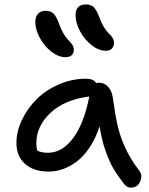

<svg xmlns="http://www.w3.org/2000/svg" viewBox="-20 -834 673 866"><path d="M457 -605Q425.3 -605 393.1 -630.4Q360.8 -655.8 340.8 -693.4Q320.8 -731 320.8 -765.1Q320.8 -814 367.2 -814Q389.6 -814 402.3 -802.2Q415 -790.5 428.2 -755.9Q437.5 -729.5 450 -710Q462.4 -690.4 471.7 -682.1Q481 -673.8 487.5 -663.6Q494.1 -653.3 494.1 -641.1Q494.1 -624.5 484.4 -614.7Q474.6 -605 457 -605ZM274.9 -576.2Q243.7 -576.2 211.4 -601.3Q179.2 -626.5 159.2 -663.8Q139.2 -701.2 139.2 -734.9Q139.2 -758.3 151.1 -771.7Q163.1 -785.2 187 -785.2Q208.5 -785.2 221.2 -772.9Q233.9 -760.7 247.1 -725.1Q254.9 -703.1 264.6 -686Q274.4 -668.9 282.5 -659.9Q290.5 -650.9 297.6 -643.1Q304.7 -635.3 308.8 -627.7Q313 -620.1 313 -610.8Q313 -576.2 274.9 -576.2ZM199.2 -60.1Q131.8 -60.1 93 -94.7Q54.2 -129.4 54.2 -189Q54.2 -241.2 79.1 -293.5Q104 -345.7 145.3 -386.7Q186.5 -427.7 245.6 -453.4Q304.7 -479 368.2 -479Q401.9 -479 414.1 -459Q418 -460.9 426.8 -460.9Q450.7 -460.9 467.5 -442.6Q484.4 -424.3 488.8 -394Q499.5 -315.9 510.3 -268.1Q521 -220.2 544.7 -168.2Q568.4 -116.2 606.9 -65.9Q624.5 -44.4 612.5 -16.1Q600.6 12.2 571.8 12.2Q559.6 12.2 552.2 7.3Q544.9 2.4 536.1 -8.8Q508.3 -45.4 490.7 -75.2Q473.1 -105 455.8 -154.1Q438.5 -203.1 429.2 -264.2Q411.6 -210.4 384.8 -169.9Q357.9 -129.4 326.9 -106Q295.9 -82.5 263.9 -71.3Q231.9 -60.1 199.2 -60.1ZM144 -188Q144 -168 147.9 -154.8Q165.5 -145 196.8 -145Q260.3 -145 309.6 -210.7Q358.9 -276.4 382.8 -398.9Q270.5 -384.3 207.3 -324.7Q144 -265.1 144 -188Z"/></svg>

Font: Shantell Sans Irregular Bouncy
Style: Regular
Weight: 400
Designer: Stephen Nixon, Anya Danilova, Shantell Martin
Foundry: Arrow Type
Version: Version 1.006;[9816181b4]